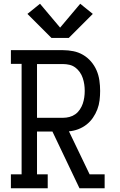

<svg xmlns="http://www.w3.org/2000/svg" viewBox="-20 -1002 640 1022"><path d="M38 0V-74H95V-662H38V-735H316Q343 -735 370.5 -729.5Q398 -724 422 -710Q446 -696 464.5 -674.5Q483 -653 494 -627.5Q505 -602 509 -574Q513 -546 513 -518Q513 -493 510 -468Q507 -443 498 -419.5Q489 -396 474.5 -375Q460 -354 440 -338.5Q420 -323 396 -314Q372 -305 347 -303L457 -74H537V0H403L259 -302H177V-74H234V0ZM316 -375Q333 -375 350 -379.5Q367 -384 381 -394Q395 -404 405 -419Q415 -434 420.5 -450Q426 -466 428.5 -483.5Q431 -501 431 -518Q431 -536 428.5 -553Q426 -570 420.5 -586.5Q415 -603 405 -617.5Q395 -632 381 -642.5Q367 -653 350 -657Q333 -661 316 -661H177V-375ZM254 -800 126 -928 193 -982 300 -855 407 -982 474 -928 346 -800Z"/></svg>

Font: Iosevka Slab Extended
Style: Regular
Weight: 400
Width: 7
Monospace: yes
Designer: Belleve Invis
Foundry: Belleve Invis
Version: Version 11.1.1; ttfautohint (v1.8.3)